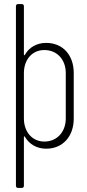

<svg xmlns="http://www.w3.org/2000/svg" viewBox="-20 -720 426 940"><path d="M206 -510C161 -510 123 -489 102 -452C100 -448 97 -449 97 -453V-690C97 -696 93 -700 87 -700H68C62 -700 58 -696 58 -690V190C58 196 62 200 68 200H87C93 200 97 196 97 190V-49C97 -53 100 -54 102 -50C124 -13 161 8 206 8C288 8 341 -53 341 -139V-363C341 -450 288 -510 206 -510ZM302 -362V-140C302 -74 259 -27 197 -27C138 -27 97 -74 97 -140V-362C97 -429 138 -475 197 -475C259 -475 302 -429 302 -362Z"/></svg>

Font: Barlow Condensed ExtraLight
Style: Regular
Weight: 275
Width: 3
Designer: Jeremy Tribby
Foundry: Tribby Type
Version: Version 1.422;hotconv 1.0.109;makeotfexe 2.5.65596